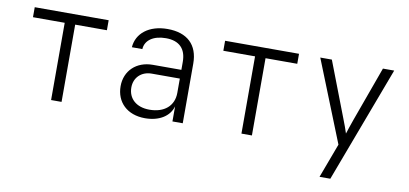

<svg xmlns="http://www.w3.org/2000/svg" viewBox="-69 -786 2538 1192"><g transform="rotate(10 1200.0 -190.0)"><path d="M267 0H333V-487H533V-550H67V-487H267Z M860 10C950 10 1014 -31 1032 -95V0H1097V-376C1097 -494 1028 -560 903 -560C786 -560 710 -498 704 -410H770C773 -466 824 -502 903 -502C987 -502 1031 -458 1031 -375V-325H851C748 -325 677 -257 677 -160C677 -60 747 10 860 10ZM878 -47C795 -47 744 -94 744 -164C744 -226 789 -270 854 -270H1031V-180C1031 -98 972 -47 878 -47Z M1467 0H1533V-487H1733V-550H1267V-487H1467Z M1991 180H2059L2333 -550H2262L2137 -205C2125 -171 2112 -133 2106 -113C2100 -133 2086 -171 2073 -204L1940 -550H1867L2072 -37Z"/></g></svg>

Font: JetBrains Mono ExtraLight
Style: Regular
Weight: 240
Monospace: yes
Designer: Philipp Nurullin, Konstantin Bulenkov
Foundry: JetBrains
Version: Version 2.305